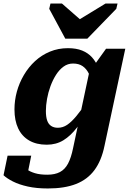

<svg xmlns="http://www.w3.org/2000/svg" viewBox="-47 -823 739 1088"><path d="M323 -604H448L612 -773L619 -803H551L364 -689L440 -684L304 -803H239L232 -773ZM367 17 461 -425 468 -427 554 -547H663L545 4Q528 87 488.5 140.5Q449 194 384 219.5Q319 245 224 245Q160 245 110.5 234Q61 223 26.5 205.5Q-8 188 -27 170L-4 59H130L104 188Q91 185 83 175Q75 165 71.5 152Q68 139 69 127Q70 115 75 109Q87 123 105 136.5Q123 150 151.5 158.5Q180 167 221 167Q264 167 292.5 152Q321 137 338.5 104Q356 71 367 17ZM526 -368 476 -344Q469 -380 456 -406.5Q443 -433 421.5 -448Q400 -463 367 -463Q337 -463 313 -445.5Q289 -428 270.5 -399Q252 -370 239 -334.5Q226 -299 219.5 -262.5Q213 -226 213 -194Q213 -162 220 -141Q227 -120 242.5 -109.5Q258 -99 281 -99Q309 -99 333.5 -115.5Q358 -132 385.5 -165Q413 -198 446 -247L463 -212Q425 -147 389 -100Q353 -53 312 -28Q271 -3 218 -3Q159 -3 118 -27Q77 -51 56 -95.5Q35 -140 35 -203Q35 -254 48.5 -303.5Q62 -353 88.5 -398Q115 -443 152 -477Q189 -511 236 -530.5Q283 -550 338 -550Q385 -550 418.5 -536.5Q452 -523 474.5 -498Q497 -473 509.5 -440Q522 -407 526 -368Z"/></svg>

Font: Roboto Serif
Style: Bold Italic
Weight: 700
Italic angle: -10°
Designer: Greg Gazdowicz
Foundry: Commercial Type
Version: Version 1.008